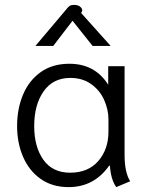

<svg xmlns="http://www.w3.org/2000/svg" viewBox="-20 -756 603 786"><path d="M50 -240Q50 -311 74.5 -369Q99 -427 147 -461Q195 -495 264 -495Q369 -495 423 -409V-485H490V-122Q490 -50 513 -14L456 10Q434 -20 430 -77L427 -78Q365 10 261 10Q194 10 146.5 -23.5Q99 -57 74.5 -114Q50 -171 50 -240ZM424 -217V-267Q424 -307 406.5 -346.5Q389 -386 353.5 -411.5Q318 -437 268 -437Q197 -437 158.5 -382Q120 -327 120 -240Q120 -155 157.5 -102Q195 -49 267 -49Q341 -49 382.5 -97Q424 -145 424 -217ZM250 -716Q259 -728 265.5 -732Q272 -736 283 -736Q302 -736 311 -726Q320 -716 315 -708L312 -703L433 -568H359L277 -671L198 -568H125Z"/></svg>

Font: Niramit Light
Style: Regular
Weight: 300
Designer: Katatrad Aksorn Co.,Ltd.
Foundry: Cadson Demak Co.,Ltd.
Version: Version 1.000; ttfautohint (v1.6)